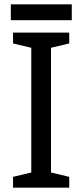

<svg xmlns="http://www.w3.org/2000/svg" viewBox="-20 -864 379 884"><path d="M298.8 0H40V-49.8L124 -69.8V-644L40 -664.1V-713.9H298.8V-664.1L214.8 -644V-69.8L298.8 -49.8ZM29.8 -844.2H310.5V-771H29.8Z"/></svg>

Font: WenQuanYi Micro Hei
Style: Regular
Weight: 400
Foundry: Ascender Corporation
Version: Version 0.2.0-beta